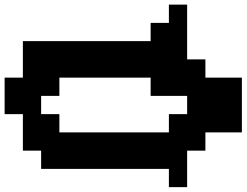

<svg xmlns="http://www.w3.org/2000/svg" viewBox="-212 -828 1041 810"><g transform="rotate(90 308.0 -423.5)"><path d="M77 0V-539H0V-616H-77V-693H154V-770H231V-924H462V-770H539V-693H693V-616H616V-77H539V0H385V77H231V0ZM385 -77V-154H462V-616H385V-693H308V-539H231V-154H308V-77Z"/></g></svg>

Font: Coral Pixels
Style: Regular
Weight: 400
Designer: Tanukizamurai
Foundry: TanukiFont
Version: Version 1.000; ttfautohint (v1.8.4.7-5d5b)